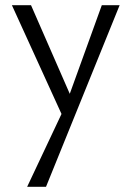

<svg xmlns="http://www.w3.org/2000/svg" viewBox="-20 -434 509 743"><path d="M443 -414 158 289H85L218 7L26 -414H100L250 -71L374 -414Z"/></svg>

Font: Ysabeau Infant
Style: Regular
Weight: 400
Designer: Christian Thalmann (Catharsis Fonts)
Version: Version 0.003